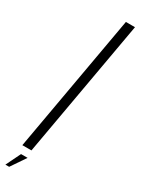

<svg xmlns="http://www.w3.org/2000/svg" viewBox="-285 -805 697 951"><g transform="rotate(30 63.0 -330.0)"><path d="M-20.5 0H31.5L170.5 -785H118.5ZM-45 125.5H-23.5L33.5 41.5H-4Z"/></g></svg>

Font: Anybody ExtraCondensed Light
Style: Italic
Weight: 300
Width: 2
Italic angle: -10°
Version: Version 1.113;gftools[0.9.25]